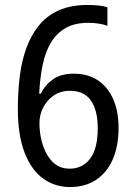

<svg xmlns="http://www.w3.org/2000/svg" viewBox="-20 -744 540 774"><path d="M262 10Q201 10 153.5 -24.5Q106 -59 79 -129Q52 -199 52 -304Q52 -373 59.5 -435Q67 -497 86 -549.5Q105 -602 137 -641.5Q169 -681 217.5 -702.5Q266 -724 333 -724Q353 -724 375 -722Q397 -720 413 -715V-640Q397 -646 377 -649Q357 -652 336 -652Q281 -652 244.5 -631Q208 -610 185.5 -572.5Q163 -535 152 -482.5Q141 -430 138 -366H144Q162 -402 194 -424.5Q226 -447 277 -447Q335 -447 375 -420Q415 -393 436.5 -344Q458 -295 458 -229Q458 -156 435 -102.5Q412 -49 368 -19.5Q324 10 262 10ZM261 -64Q312 -64 343 -104Q374 -144 374 -228Q374 -299 346.5 -338.5Q319 -378 263 -378Q224 -378 196.5 -359Q169 -340 154 -310.5Q139 -281 139 -247Q139 -203 152 -161Q165 -119 192 -91.5Q219 -64 261 -64Z"/></svg>

Font: Noto Sans Devanagari SemiCondensed
Style: Regular
Weight: 400
Width: 4
Designer: Jelle Bosma - Monotype Design Team
Foundry: Monotype Imaging Inc.
Version: Version 2.006